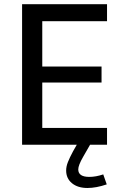

<svg xmlns="http://www.w3.org/2000/svg" viewBox="-20 -707 572 938"><path d="M502.9 -82V0H87.9V-686.5H502.9V-603.5H186.5V-381.8H476.1V-303.7H186.5V-82ZM484.4 145 501.5 193.8Q449.7 211.4 407.2 211.4Q359.9 211.4 331.5 188Q303.2 164.6 303.2 126Q303.2 106.4 311.8 84.7Q320.3 63 336.9 32.2L355.5 -0.5V-4.4L418.9 -1.5L420.4 -0.5L386.2 59.1Q362.3 100.6 362.3 120.6Q362.3 157.2 416.5 157.2Q448.2 157.2 484.4 145Z"/></svg>

Font: Estedad-FD Medium
Style: Regular
Weight: 500
Designer: Amin Abedi
Version: Version 7.3